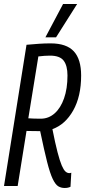

<svg xmlns="http://www.w3.org/2000/svg" viewBox="-20 -926 424 956"><path d="M0 0 112 -703Q145 -706 173.5 -708Q202 -710 232 -710Q311 -710 347.5 -670.5Q384 -631 384 -550Q384 -446 344.5 -376Q305 -306 241 -283Q255 -212 266.5 -168Q278 -124 287.5 -102Q297 -80 306 -72Q315 -64 325 -64Q327 -64 329.5 -64.5Q332 -65 335 -66L331 4Q319 10 302 10Q284 10 270 1.5Q256 -7 242.5 -35Q229 -63 214.5 -120Q200 -177 180 -273Q156 -273 140.5 -273.5Q125 -274 112 -274L68 0ZM183 -335Q222 -335 252 -361.5Q282 -388 299 -436.5Q316 -485 316 -550Q316 -599 297 -624Q278 -649 229 -649Q203 -649 171 -645L121 -337Q147 -335 183 -335ZM206 -740 294 -906H364L259 -740Z"/></svg>

Font: Georama Condensed
Style: Italic
Weight: 400
Width: 3
Italic angle: -9°
Designer: Jean-Baptiste Levee
Foundry: Production Type
Version: Version 1.000